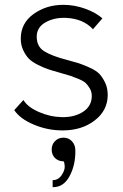

<svg xmlns="http://www.w3.org/2000/svg" viewBox="-20 -530 508 795"><path d="M239 10Q177 10 120 -14Q63 -38 39 -74L77 -116Q94 -87 140.5 -66.5Q187 -46 236 -45Q289 -44 324.5 -67.5Q360 -91 360 -133Q360 -150 352 -163.5Q344 -177 335.5 -185.5Q327 -194 305.5 -203Q284 -212 273.5 -215.5Q263 -219 234 -227Q227 -229 224 -230Q195 -238 177.5 -244Q160 -250 136 -262Q112 -274 99 -287.5Q86 -301 76 -322.5Q66 -344 66 -370Q66 -434 119 -472Q172 -510 242 -510Q288 -510 332.5 -494Q377 -478 404 -454L365 -409Q324 -453 253 -456Q205 -458 168.5 -437.5Q132 -417 132 -378Q132 -337 163.5 -317.5Q195 -298 257 -282Q291 -273 306.5 -268Q322 -263 350 -250.5Q378 -238 391 -224.5Q404 -211 415 -188.5Q426 -166 426 -137Q426 -73 372.5 -31.5Q319 10 239 10ZM198 245V216Q221 216 235 195.5Q249 175 248 158Q247 141 243 138Q222 138 208 124.5Q194 111 194 89Q194 68 208 54Q222 40 243 40Q264 40 278 55Q292 70 292 93Q293 153 268 199.5Q243 246 198 245Z"/></svg>

Font: Orkney Light
Style: Regular
Weight: 300
Designer: Samuel Oakes and Alfredo Marco Pradil
Foundry: Alfredo Marco Pradil
Version: 1.0; ttfautohint (v1.5)